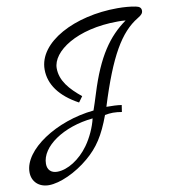

<svg xmlns="http://www.w3.org/2000/svg" viewBox="-189 -708 999 1109"><g transform="rotate(-10 311.0 -153.0)"><path d="M680 -613C650 -619 613 -622 574 -622C323 -622 99 -507 99 -346C99 -259 153 -183 262 -124L286 -157C220 -211 169 -267 169 -341C169 -439 321 -546 564 -546C581 -546 592 -546 609 -544C505 -470 431 -366 367 -159C356 -125 343 -82 336 -64C114 -42 -90 92 -90 223C-90 279 -50 316 8 316C73 316 170 272 245 208C314 150 355 87 397 -27C413 -30 429 -32 444 -32C462 -32 479 -30 496 -27L502 -67C478 -71 445 -72 413 -72C501 -356 576 -482 680 -545C704 -559 712 -569 712 -584C712 -600 702 -609 680 -613ZM254 131C203 202 130 248 69 248C33 248 12 227 12 192C12 91 149 -3 323 -20C312 29 285 88 254 131Z"/></g></svg>

Font: Marck Script
Style: Regular
Weight: 400
Designer: Denis Masharov, Marck Fogel
Foundry: Denis Masharov
Version: Version 1.002